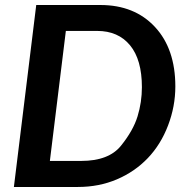

<svg xmlns="http://www.w3.org/2000/svg" viewBox="-20 -743 727 763"><path d="M543.9 -396.5Q543.9 -505.9 496.8 -563Q449.7 -620.1 366.2 -620.1H241.7L178.2 -103.5H302.7Q412.1 -103.5 460.7 -163.8Q509.3 -224.1 526.6 -280.5Q543.9 -336.9 543.9 -396.5ZM676.8 -399.4Q676.8 -320.3 647.9 -244.6Q619.1 -168.9 567.4 -114.7Q515.6 -60.5 444.6 -30.3Q373.5 0 289.6 0H35.2L124 -723.1H378.9Q514.6 -723.1 595.7 -636Q676.8 -548.8 676.8 -399.4Z"/></svg>

Font: Lato-BoldItalic
Style: Bold Italic
Weight: 700
Italic angle: -7°
Designer: Lukasz Dziedzic
Foundry: tyPoland Lukasz Dziedzic
Version: Version 1.104; Western+Polish opensource